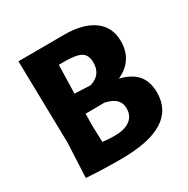

<svg xmlns="http://www.w3.org/2000/svg" viewBox="-150 -780 900 919"><g transform="rotate(-30 300.0 -320.0)"><path d="M324 -646Q427 -646 485 -604Q543 -562 543 -483Q543 -378 445 -333Q510 -317 540 -280.5Q570 -244 570 -184Q570 6 262 6Q162 6 71 0H70L79 -191L70 -645H71ZM261 -534H229L225 -377L311 -373Q378 -392 378 -461Q378 -502 352.5 -518Q327 -534 261 -534ZM222 -207 225 -110Q260 -106 292 -106Q346 -106 376 -128Q406 -150 406 -191Q406 -222 387 -240.5Q368 -259 328 -268L223 -267Z"/></g></svg>

Font: Alegreya Sans SC ExtraBold
Style: Regular
Weight: 800
Designer: Juan Pablo del Peral
Foundry: Huerta Tipografica
Version: Version 2.007